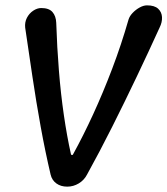

<svg xmlns="http://www.w3.org/2000/svg" viewBox="-20 -697 625 717"><path d="M245 -121Q246 -118 249 -118Q252 -118 253 -121Q291 -190 328 -270.5Q365 -351 399 -440.5Q433 -530 460 -624Q464 -637 475.5 -649Q487 -661 501.5 -669Q516 -677 529 -677Q557 -677 570.5 -664.5Q584 -652 585 -633Q586 -614 576 -594Q536 -506 491 -411.5Q446 -317 399 -223.5Q352 -130 305 -45Q294 -24 274 -12Q254 0 231 0Q207 0 190.5 -12Q174 -24 169 -45Q149 -130 132 -223.5Q115 -317 101 -411.5Q87 -506 74 -594Q72 -614 80.5 -630.5Q89 -647 104 -657Q119 -667 134 -667Q163 -667 176 -652Q189 -637 190 -612Q193 -520 200 -433Q207 -346 218.5 -267Q230 -188 245 -121Z"/></svg>

Font: Winky Sans
Style: Italic
Weight: 400
Italic angle: -8.97852°
Designer: Simon Atzbach
Foundry: typofactur
Version: Version 1.205